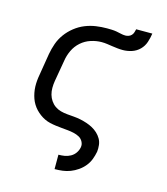

<svg xmlns="http://www.w3.org/2000/svg" viewBox="-115 -660 829 954"><g transform="rotate(15 300.0 -183.0)"><path d="M255 205V131H256Q271 131 286.5 128.5Q302 126 316.5 118Q331 110 340.5 96.5Q350 83 353 67Q356 52 348.5 38Q341 24 328 17Q315 10 299.5 6.5Q284 3 268.5 1.5Q253 0 237 -1.5Q221 -3 205.5 -5Q190 -7 175 -10.5Q160 -14 146.5 -20.5Q133 -27 121 -36Q109 -45 99 -55.5Q89 -66 81 -79Q73 -92 68 -106Q63 -120 60 -135.5Q57 -151 56.5 -166.5Q56 -182 57.5 -198Q59 -214 62 -230L80 -340Q85 -368 94.5 -395Q104 -422 121.5 -446Q139 -470 163 -489Q187 -508 214.5 -519Q242 -530 270 -534Q298 -538 326 -538Q338 -538 350.5 -537.5Q363 -537 375 -535Q387 -533 399 -530Q411 -527 423 -527Q431 -527 439.5 -530Q448 -533 454 -539.5Q460 -546 462.5 -554.5Q465 -563 467 -571H550Q547 -549 539.5 -526Q532 -503 515 -486Q498 -469 475 -461.5Q452 -454 429 -454Q415 -454 401.5 -455.5Q388 -457 374 -459Q360 -461 346.5 -463Q333 -465 318 -465Q291 -465 263 -456Q235 -447 213 -427.5Q191 -408 178.5 -381.5Q166 -355 162 -328L143 -218Q140 -200 140 -182Q140 -164 144.5 -148Q149 -132 158.5 -118Q168 -104 181.5 -94.5Q195 -85 211.5 -80.5Q228 -76 245.5 -74.5Q263 -73 281 -71.5Q299 -70 315.5 -66.5Q332 -63 348.5 -57.5Q365 -52 379.5 -44Q394 -36 406 -25Q418 -14 426.5 0.5Q435 15 437 32.5Q439 50 437 67Q433 88 425.5 107.5Q418 127 404.5 143.5Q391 160 373 172.5Q355 185 335.5 192.5Q316 200 296 202.5Q276 205 256 205Z"/></g></svg>

Font: Iosevka Curly Extended Oblique
Style: Regular
Weight: 400
Width: 7
Italic angle: -9°
Monospace: yes
Designer: Belleve Invis
Foundry: Belleve Invis
Version: Version 11.1.0; ttfautohint (v1.8.3)